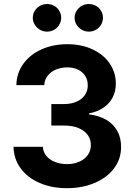

<svg xmlns="http://www.w3.org/2000/svg" viewBox="-20 -940 679 969"><path d="M48.2 -199H196.3Q197.6 -173.2 213.7 -153.4Q229.9 -133.6 257.1 -122.7Q284.3 -111.8 318 -111.8Q352.9 -111.8 380.5 -124.1Q408.1 -136.5 423.5 -158.2Q438.8 -179.9 438.6 -207.9Q438.8 -236.6 422.6 -259Q406.4 -281.4 376 -293.8Q345.5 -306.3 304.6 -306.3H239.1V-414.9H304.6Q339.2 -414.9 366.3 -426.8Q393.3 -438.7 408.2 -460.1Q423.1 -481.5 422.9 -509.1Q423.1 -535.8 410.2 -556.5Q397.4 -577.2 373.7 -588.6Q350.1 -599.9 319.2 -599.9Q287.9 -599.9 261.9 -588.8Q236 -577.7 220.2 -557.3Q204.4 -537 203.5 -510.5H62.6Q63.7 -570.4 97.5 -617.6Q131.3 -664.8 189.6 -690.8Q247.8 -716.9 319.8 -716.9Q391.9 -716.9 447.6 -690.6Q503.4 -664.3 534.1 -618.9Q564.8 -573.5 564.5 -517.9Q564.8 -479 548.2 -447.5Q531.5 -416 500.8 -395.6Q470.1 -375.2 430.2 -368.2V-362.7Q481.7 -356.1 518.1 -334.3Q554.5 -312.5 573 -277.4Q591.4 -242.4 591 -198.2Q591.4 -138.7 556.3 -91.4Q521.2 -44 458.8 -17.2Q396.4 9.7 317.8 9.7Q240.6 9.7 179.7 -16.7Q118.8 -43.2 84.1 -90.6Q49.4 -138.1 48.2 -199ZM145.5 -850Q145.5 -869.1 155.4 -885.2Q165.3 -901.3 181.7 -910.5Q198 -919.7 217.5 -919.7Q237.1 -919.7 253.5 -910.5Q269.9 -901.3 279.3 -885.3Q288.7 -869.3 288.7 -850Q288.7 -831.3 279.3 -815.4Q269.9 -799.4 253.5 -789.9Q237.1 -780.4 217.5 -780.4Q198.1 -780.4 181.7 -789.9Q165.3 -799.4 155.4 -815.4Q145.5 -831.4 145.5 -850ZM356.5 -850Q356.5 -869.1 366.4 -885.2Q376.3 -901.3 392.6 -910.5Q408.9 -919.7 428.4 -919.7Q447.9 -919.7 464.4 -910.5Q480.8 -901.3 490.2 -885.2Q499.6 -869.1 499.6 -850Q499.6 -831.3 490.2 -815.4Q480.8 -799.4 464.4 -789.9Q447.9 -780.4 428.4 -780.4Q409 -780.4 392.7 -789.9Q376.3 -799.4 366.4 -815.4Q356.5 -831.4 356.5 -850Z"/></svg>

Font: Pretendard Variable
Style: Regular
Weight: 400
Designer: Base glyphs from Inter by Rasmus Andersson; Hangul glyphs from Noto Sans CJK(Source Han Sans) by Jang Soo-young and Kang
Foundry: Kil Hyung-jin
Version: Version 1.100;FEAKit 1.0